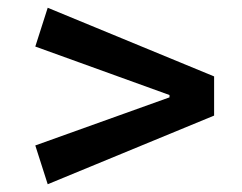

<svg xmlns="http://www.w3.org/2000/svg" viewBox="-20 -502 623 495"><path d="M71 -127 417 -251V-257L71 -382L103 -482L532 -305V-204L103 -27Z"/></svg>

Font: Athiti SemiBold
Style: Regular
Weight: 600
Designer: CadsonDemak Team
Foundry: CadsonDemak
Version: Version 1.033